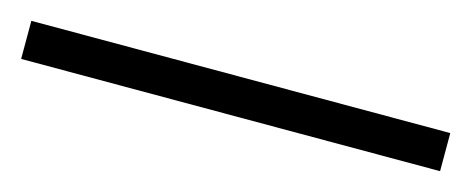

<svg xmlns="http://www.w3.org/2000/svg" viewBox="-25 -895 550 224"><g transform="rotate(15 250.0 -783.0)"><path d="M503 -760H-3V-806H503Z"/></g></svg>

Font: Noto Sans Thai Light
Style: Regular
Weight: 300
Designer: Monotype Design Team
Foundry: Monotype Imaging Inc.
Version: Version 2.001